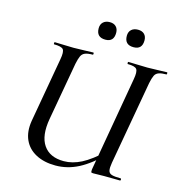

<svg xmlns="http://www.w3.org/2000/svg" viewBox="-118 -910 968 1028"><g transform="rotate(15 366.0 -396.5)"><path d="M281 12Q218 12 172.5 -12Q127 -36 107 -80.5Q87 -125 97 -186L160 -544Q168 -587 158 -600Q148 -613 106 -613Q105 -613 105 -619Q105 -625 107 -625Q129 -625 155.5 -623.5Q182 -622 212 -622Q243 -622 271.5 -623.5Q300 -625 321 -625Q324 -625 324 -619Q324 -613 321 -613Q294 -613 279 -607Q264 -601 257 -586Q250 -571 244 -542L187 -221Q170 -125 205 -73.5Q240 -22 318 -22Q366 -22 415 -47Q464 -72 531 -134L543 -124Q469 -51 408 -19.5Q347 12 281 12ZM488 0Q478 0 476.5 -3Q475 -6 476 -19L567 -542Q575 -585 565.5 -599Q556 -613 515 -613Q513 -613 513 -619Q513 -625 515 -625Q537 -625 564 -623.5Q591 -622 622 -622Q651 -622 680 -623.5Q709 -625 730 -625Q732 -625 732 -619Q732 -613 730 -613Q703 -613 687.5 -607.5Q672 -602 665 -587.5Q658 -573 652 -544L570 -81Q565 -52 568 -37Q571 -22 587 -17Q603 -12 636 -12Q640 -12 640 -6Q640 0 636 0Q615 0 594 -0.5Q573 -1 549 -1Q532 -1 517.5 -0.5Q503 0 488 0ZM521 -708Q471 -708 471 -758Q471 -780 484.5 -792.5Q498 -805 521 -805Q544 -805 556.5 -792.5Q569 -780 569 -758Q569 -708 521 -708ZM365 -708Q315 -708 315 -758Q315 -780 328.5 -792.5Q342 -805 365 -805Q387 -805 399.5 -792.5Q412 -780 412 -758Q412 -708 365 -708Z"/></g></svg>

Font: Cormorant Infant Light SemiBold
Style: Italic
Weight: 600
Italic angle: -10°
Version: Version 4.001